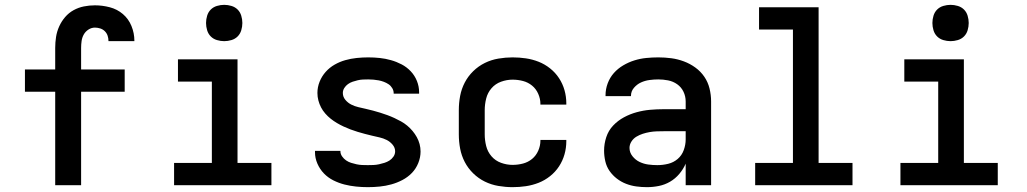

<svg xmlns="http://www.w3.org/2000/svg" viewBox="-20 -765 4240 793"><path d="M208 0V-386H83V-478H208V-567Q208 -590 211.5 -612.5Q215 -635 224.5 -656Q234 -677 249 -694.5Q264 -712 284 -723Q304 -734 326.5 -738.5Q349 -743 372 -743Q403 -743 433.5 -735Q464 -727 487.5 -707Q511 -687 523 -657.5Q535 -628 535 -597V-595H428V-596Q428 -607 424.5 -617.5Q421 -628 413 -636Q405 -644 394 -647.5Q383 -651 372 -651Q358 -651 345.5 -643Q333 -635 326 -622.5Q319 -610 317 -595.5Q315 -581 315 -567V-478H495V-386H315V0Z M699 0V-92H855V-428H715V-520H961V-92H1101V0ZM906 -595Q891 -595 876 -599.5Q861 -604 850.5 -614.5Q840 -625 835.5 -640Q831 -655 831 -670Q831 -685 835.5 -700Q840 -715 850.5 -725.5Q861 -736 876 -740.5Q891 -745 906 -745Q921 -745 936 -740.5Q951 -736 961.5 -725.5Q972 -715 976.5 -700Q981 -685 981 -670Q981 -655 976.5 -640Q972 -625 961.5 -614.5Q951 -604 936 -599.5Q921 -595 906 -595Z M1499 8Q1475 8 1450.5 5.5Q1426 3 1402.5 -3Q1379 -9 1357 -20Q1335 -31 1318 -48.5Q1301 -66 1291 -89Q1281 -112 1281 -136V-142H1386V-140Q1386 -129 1393 -119Q1400 -109 1409.5 -102.5Q1419 -96 1430 -92.5Q1441 -89 1452.5 -86.5Q1464 -84 1475.5 -83.5Q1487 -83 1499 -83Q1511 -83 1522.5 -83.5Q1534 -84 1545.5 -86.5Q1557 -89 1568 -92.5Q1579 -96 1588.5 -102Q1598 -108 1605 -118Q1612 -128 1612 -140Q1612 -155 1601.5 -167.5Q1591 -180 1577 -187Q1563 -194 1547.5 -197.5Q1532 -201 1517 -204.5Q1502 -208 1487 -212Q1472 -216 1457 -220.5Q1442 -225 1427.5 -230.5Q1413 -236 1399 -242.5Q1385 -249 1371.5 -257Q1358 -265 1346 -274.5Q1334 -284 1323.5 -296Q1313 -308 1306 -321.5Q1299 -335 1295 -350Q1291 -365 1291 -381Q1291 -405 1300 -427.5Q1309 -450 1325 -468Q1341 -486 1362 -498Q1383 -510 1406 -516.5Q1429 -523 1453 -525.5Q1477 -528 1501 -528Q1525 -528 1548.5 -525.5Q1572 -523 1595 -516.5Q1618 -510 1639 -499Q1660 -488 1676.5 -470.5Q1693 -453 1702 -430.5Q1711 -408 1711 -384V-378H1606V-380Q1606 -391 1600 -401Q1594 -411 1585 -417Q1576 -423 1565.5 -427Q1555 -431 1544.5 -433Q1534 -435 1523 -436Q1512 -437 1501 -437Q1490 -437 1479 -436.5Q1468 -436 1457.5 -433.5Q1447 -431 1436.5 -427.5Q1426 -424 1417 -417.5Q1408 -411 1402 -401.5Q1396 -392 1396 -381Q1396 -365 1406.5 -352.5Q1417 -340 1431 -333Q1445 -326 1460 -322.5Q1475 -319 1490.5 -315.5Q1506 -312 1521 -308Q1536 -304 1550.5 -299.5Q1565 -295 1580 -289.5Q1595 -284 1609 -277.5Q1623 -271 1636.5 -263.5Q1650 -256 1662 -246Q1674 -236 1684 -224Q1694 -212 1701.5 -198.5Q1709 -185 1713 -170Q1717 -155 1717 -139Q1717 -115 1707.5 -91.5Q1698 -68 1681 -50.5Q1664 -33 1642 -21.5Q1620 -10 1596.5 -3.5Q1573 3 1548.5 5.5Q1524 8 1499 8Z M2097 8Q2068 8 2038.5 3Q2009 -2 1982.5 -15Q1956 -28 1934.5 -49Q1913 -70 1899.5 -96Q1886 -122 1880.5 -151Q1875 -180 1875 -210V-310Q1875 -340 1880.5 -369Q1886 -398 1899.5 -424Q1913 -450 1934.5 -471Q1956 -492 1982.5 -505Q2009 -518 2038.5 -523Q2068 -528 2097 -528Q2125 -528 2152 -524Q2179 -520 2204.5 -510Q2230 -500 2252 -482.5Q2274 -465 2289 -442Q2304 -419 2311.5 -392.5Q2319 -366 2319 -338V-333H2212V-336Q2212 -357 2203 -377.5Q2194 -398 2177.5 -411.5Q2161 -425 2140 -430.5Q2119 -436 2097 -436Q2073 -436 2049.5 -427.5Q2026 -419 2010 -400.5Q1994 -382 1988 -358Q1982 -334 1982 -310V-210Q1982 -186 1988 -162Q1994 -138 2010 -119.5Q2026 -101 2049.5 -92.5Q2073 -84 2097 -84Q2119 -84 2140 -89.5Q2161 -95 2177.5 -108.5Q2194 -122 2203 -142.5Q2212 -163 2212 -184V-187H2319V-182Q2319 -154 2311.5 -127.5Q2304 -101 2289 -78Q2274 -55 2252 -37.5Q2230 -20 2204.5 -10Q2179 0 2152 4Q2125 8 2097 8Z M2652 8Q2630 8 2608 5Q2586 2 2565.5 -6Q2545 -14 2527.5 -27.5Q2510 -41 2497.5 -59Q2485 -77 2480 -99Q2475 -121 2475 -143Q2475 -171 2484 -198.5Q2493 -226 2512.5 -246.5Q2532 -267 2557 -280.5Q2582 -294 2609.5 -301.5Q2637 -309 2665 -311.5Q2693 -314 2722 -314H2812V-346Q2812 -367 2803 -386Q2794 -405 2777 -417Q2760 -429 2739.5 -433Q2719 -437 2699 -437Q2681 -437 2662.5 -434.5Q2644 -432 2627.5 -424.5Q2611 -417 2598.5 -402.5Q2586 -388 2586 -369V-368H2481V-372Q2481 -397 2490 -421Q2499 -445 2515.5 -463.5Q2532 -482 2554 -495Q2576 -508 2600 -515.5Q2624 -523 2649 -525.5Q2674 -528 2699 -528Q2726 -528 2752.5 -524.5Q2779 -521 2804.5 -511.5Q2830 -502 2852 -486Q2874 -470 2889 -448Q2904 -426 2910.5 -399.5Q2917 -373 2917 -346V0H2812V-89Q2802 -66 2785.5 -46.5Q2769 -27 2747.5 -14.5Q2726 -2 2701.5 3Q2677 8 2652 8ZM2695 -83Q2718 -83 2740 -88.5Q2762 -94 2779 -108.5Q2796 -123 2804 -145Q2812 -167 2812 -189V-223H2722Q2707 -223 2692.5 -222.5Q2678 -222 2663.5 -219.5Q2649 -217 2635 -212.5Q2621 -208 2608.5 -200.5Q2596 -193 2588 -180.5Q2580 -168 2580 -154Q2580 -135 2592.5 -119.5Q2605 -104 2622 -96Q2639 -88 2657.5 -85.5Q2676 -83 2695 -83Z M3099 0V-92H3255V-643H3115V-735H3361V-92H3501V0Z M3699 0V-92H3855V-428H3715V-520H3961V-92H4101V0ZM3906 -595Q3891 -595 3876 -599.5Q3861 -604 3850.5 -614.5Q3840 -625 3835.5 -640Q3831 -655 3831 -670Q3831 -685 3835.5 -700Q3840 -715 3850.5 -725.5Q3861 -736 3876 -740.5Q3891 -745 3906 -745Q3921 -745 3936 -740.5Q3951 -736 3961.5 -725.5Q3972 -715 3976.5 -700Q3981 -685 3981 -670Q3981 -655 3976.5 -640Q3972 -625 3961.5 -614.5Q3951 -604 3936 -599.5Q3921 -595 3906 -595Z"/></svg>

Font: Iosevka Semibold Extended
Style: Regular
Weight: 600
Width: 7
Monospace: yes
Designer: Belleve Invis
Foundry: Belleve Invis
Version: Version 32.5.0; ttfautohint (v1.8.4)